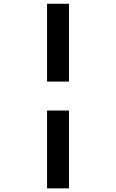

<svg xmlns="http://www.w3.org/2000/svg" viewBox="-20 -865 626 1036"><path d="M233.9 151.4H352.1V-268.6H233.9ZM233.9 -424.8H352.1V-844.7H233.9Z"/></svg>

Font: Cascadia Code SemiBold
Style: Italic
Weight: 600
Italic angle: -10°
Monospace: yes
Designer: Aaron Bell
Foundry: Saja Typeworks
Version: Version 2404.023